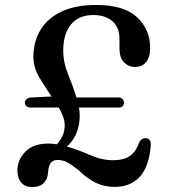

<svg xmlns="http://www.w3.org/2000/svg" viewBox="-20 -739 680 773"><path d="M50 -53.5Q50 -95 81.8 -128Q113.5 -161 174.5 -161Q191 -161 208.5 -158Q241 -192.5 240.5 -234.5Q240.5 -252 233.8 -270Q227 -288 216.5 -306H103.5Q93.5 -306 86.8 -311.2Q80 -316.5 80 -325.5Q80 -334 87 -340Q94 -346 104 -346.5L187.5 -350.5Q162 -388 138.2 -427.5Q114.5 -467 114.5 -510Q114.5 -570 142.2 -617.2Q170 -664.5 226.2 -691.8Q282.5 -719 367.5 -719Q479.5 -719 532 -669.5Q584.5 -620 584.5 -547Q584.5 -509.5 568.5 -489.5Q552.5 -469.5 524 -469.5Q497 -469.5 479 -488.5Q461 -507.5 461 -542V-583.5Q461 -628.5 432.5 -653.5Q404 -678.5 356 -678.5Q297 -678.5 265.8 -640.5Q234.5 -602.5 234.5 -533.5Q234.5 -488 254 -440.5Q273.5 -393 288 -346.5H457.5Q467 -346.5 473 -340.5Q479 -334.5 479 -326.5Q479 -306 457.5 -306H298Q301 -288 301 -272Q300.5 -237 289 -206Q277.5 -175 249.5 -149Q298.5 -134.5 344.2 -114.2Q390 -94 434.5 -94Q479 -94 503 -111.2Q527 -128.5 539 -162.5Q548.5 -184 568.5 -182.5Q588.5 -181 587 -153.5Q580.5 -68.5 542.8 -27.5Q505 13.5 442 13.5Q400.5 13.5 366 -3Q331.5 -19.5 295 -55Q268.5 -76 250.8 -85.5Q233 -95 211.5 -95Q176.5 -95 173.5 -46Q172 -18.5 156.2 -2.2Q140.5 14 110 14Q81 14 65.5 -4Q50 -22 50 -53.5Z"/></svg>

Font: Fraunces 9pt SuperSoft
Style: Regular
Weight: 400
Version: Version 1.000;[b76b70a41]